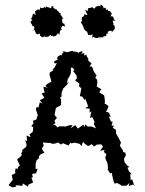

<svg xmlns="http://www.w3.org/2000/svg" viewBox="-20 -801 627 830"><path d="M406 -640C413 -638 422 -649 411 -632C411 -642 415 -641 427 -639C421 -645 437 -644 441 -647C433 -653 448 -660 448 -653C447 -664 442 -647 447 -664C451 -668 468 -673 463 -659C470 -673 467 -664 476 -676C476 -681 477 -687 474 -692C476 -688 481 -686 470 -693C473 -703 466 -702 468 -714C470 -709 480 -712 480 -712C470 -714 474 -723 466 -733C474 -721 460 -738 457 -727C459 -738 472 -744 451 -752C459 -747 447 -743 458 -754C451 -752 444 -754 447 -756C446 -759 450 -760 437 -759C439 -762 437 -773 426 -764C430 -774 423 -777 415 -781C412 -780 418 -767 408 -776C408 -776 406 -776 394 -772C393 -779 396 -771 389 -764C371 -768 385 -776 383 -774C371 -762 358 -769 361 -763C356 -747 362 -753 348 -759C351 -752 350 -753 358 -736C342 -736 348 -748 343 -733C338 -725 341 -733 334 -726C330 -715 340 -729 332 -718C335 -717 335 -710 335 -710C327 -708 332 -704 331 -702C334 -696 336 -698 344 -675C350 -679 345 -681 349 -681C339 -669 358 -676 342 -677C353 -661 363 -662 364 -667C351 -666 360 -659 361 -650C364 -646 367 -655 370 -648C386 -656 379 -653 378 -635C384 -649 385 -634 404 -637C407 -639 409 -645 396 -650ZM185 -640C194 -648 188 -642 199 -650C197 -641 213 -648 208 -650V-643C228 -646 221 -649 229 -654C226 -661 232 -657 237 -650C237 -668 247 -673 231 -670C248 -669 239 -670 248 -672C240 -686 241 -677 252 -686C246 -680 242 -695 262 -686C258 -695 256 -710 255 -697C245 -704 250 -721 249 -721C259 -727 252 -718 250 -719C255 -723 245 -734 241 -737C248 -746 238 -738 233 -753C236 -757 236 -742 230 -753C224 -755 237 -749 216 -769C230 -758 220 -757 209 -770C218 -776 203 -772 200 -777C210 -773 193 -763 203 -763C190 -771 197 -765 177 -774C176 -775 187 -776 176 -767C168 -779 174 -762 161 -767C163 -768 157 -761 155 -772C155 -767 151 -755 148 -758C146 -767 134 -751 133 -753C131 -753 129 -758 134 -737C124 -736 133 -744 126 -742C115 -737 127 -735 114 -721C111 -727 125 -712 110 -715C120 -716 124 -715 118 -713C109 -703 110 -708 124 -686C109 -694 125 -696 129 -680C123 -674 129 -673 129 -673C117 -664 117 -669 129 -674C131 -660 136 -665 134 -658C143 -648 141 -658 141 -652C153 -659 152 -655 154 -646C146 -646 162 -642 153 -647C169 -636 167 -638 172 -649C171 -634 177 -646 190 -641ZM364 -545C363 -545 358 -551 353 -563C357 -566 361 -566 355 -565C352 -562 344 -565 343 -558C344 -569 350 -575 330 -568C344 -581 336 -582 319 -574C321 -573 323 -570 318 -572C317 -578 302 -578 301 -578C302 -585 299 -580 301 -573C296 -588 288 -578 269 -575C269 -575 264 -580 265 -572C268 -577 257 -582 248 -576C258 -575 258 -575 249 -570C251 -563 238 -555 247 -566C243 -560 228 -563 227 -548C235 -540 221 -537 236 -547C218 -537 221 -540 215 -536C213 -528 213 -525 229 -529C222 -530 222 -513 220 -519C222 -517 211 -505 218 -511L207 -501L212 -498L195 -487L194 -477L200 -458L202 -448L184 -438L176 -429L187 -422L168 -426L170 -410L174 -402L160 -397L172 -378L152 -368L164 -353L152 -359L146 -335L139 -340L135 -328L144 -302L141 -298L137 -284L122 -279L125 -268L115 -256L123 -252V-237L120 -229L108 -221L112 -208L95 -215L97 -190L89 -196L95 -175L93 -166L76 -153L77 -146L71 -137L75 -132L67 -122L60 -117L54 -111L66 -85L60 -81L55 -70L48 -74L45 -60L47 -53L31 -44L35 -23L23 -9L17 0L34 9L50 6L47 0L68 1L76 3L79 -8L101 6L103 -3C110 -6 116 -9 123 -12L116 -34H122L119 -49L136 -52L143 -72L134 -70V-93L138 -108L149 -118L148 -125L159 -137L151 -133L172 -140L161 -158L169 -172L165 -185L193 -183H198L206 -179L210 -180H217L231 -185L244 -176L252 -182L276 -172L286 -186L287 -181L303 -184L308 -183L325 -179L332 -169L339 -188L346 -180L360 -170L367 -172L376 -178L387 -168L399 -176L418 -177L425 -167L413 -149L432 -153L429 -144L440 -134L435 -120L440 -104L441 -105L445 -93L447 -74L445 -69L456 -51L465 -54L464 -48L469 -25L472 -14L476 -7L486 -10L505 0L501 2H526L540 -10L536 3L555 -3L566 3L559 -3L551 -27L545 -21L543 -47L550 -49V-47L537 -61L531 -76L540 -79L529 -86L518 -101L516 -115L524 -129L522 -141L513 -144L512 -142V-150C507 -157 502 -164 498 -172L503 -184L498 -195C492 -205 487 -215 481 -225H482L481 -240L467 -249L474 -258L462 -257L467 -276L460 -275L450 -298L459 -294L451 -314L437 -319L443 -325L449 -341L446 -345L431 -355L434 -359L432 -378L430 -389L410 -401L411 -406L419 -415L417 -416L398 -427L401 -443L400 -456L392 -465L398 -477L395 -478L392 -483L386 -491L378 -513L367 -514L376 -526L359 -542L365 -547ZM294 -508 302 -498 296 -494C301 -488 305 -482 310 -476L313 -464L305 -453L323 -440L322 -430V-427L331 -420V-415L325 -385L335 -384L346 -368L348 -375L355 -358L361 -341L348 -333L368 -331L367 -314L375 -320L369 -291L379 -295L381 -291L389 -273L385 -266L395 -246L377 -254H359L349 -263L343 -250L342 -262L334 -258L317 -245L305 -260L285 -246L294 -260H281L264 -254L251 -255H235L229 -250L218 -261L207 -263L200 -258L220 -269L215 -278L226 -292L216 -304L221 -332L225 -337L229 -338L244 -347V-370L240 -379L252 -390L245 -386L247 -403L250 -409L253 -418L270 -435L278 -449L269 -441L274 -464V-460L284 -478L287 -489L286 -497L287 -509Z"/></svg>

Font: Charger Distortion
Style: 1
Weight: 400
Designer: Jasper
Foundry: Cannot Into Space Fonts
Version: Version 0.98